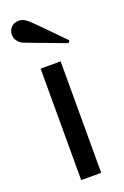

<svg xmlns="http://www.w3.org/2000/svg" viewBox="-150 -820 560 867"><g transform="rotate(-20 130.0 -386.5)"><path d="M11.7 0ZM177.7 0H81.5V-535.6H177.7ZM103 -755.9Q111.3 -749 147.5 -712.9Q183.6 -676.8 215.3 -644L247.6 -610.8L239.3 -600.6L193.8 -617.7Q148.4 -634.8 100.1 -652.8Q51.8 -670.9 46.4 -673.3Q29.3 -680.7 20.5 -694.8Q11.7 -709 11.7 -724.1Q11.7 -744.1 25.4 -758.5Q39.1 -772.9 62 -772.9Q83.5 -772.9 103 -755.9Z"/></g></svg>

Font: Coda
Style: Regular
Weight: 400
Designer: vernon adams
Foundry: vernon adams
Version: Version 2.001; ttfautohint (v0.8) -r 50 -G 200 -x